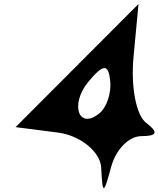

<svg xmlns="http://www.w3.org/2000/svg" viewBox="-20 -911 794 962"><path d="M58 -274 269 -247C381 -233 483 -151 487 -71C494 66 499 66 537 -75C561 -163 626 -229 689 -229C768 -229 775 -248 712 -296C662 -334 635 -476 649 -626L674 -891C468 -685 264 -480 58 -274ZM424 -503C498 -591 523 -592 532 -507C539 -445 515 -374 479 -344C374 -257 328 -388 424 -503Z"/></svg>

Font: Venom Sans
Style: Obl
Weight: 400
Version: Version 1.001